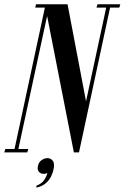

<svg xmlns="http://www.w3.org/2000/svg" viewBox="-83 -719 588 906"><path d="M265.5 0H289.8L439.8 -699H421.5L323.5 -243.2H322.5L235.8 -699H132.2L-17.8 0H0.2L138.8 -641.2H139.8ZM377.2 -699 372.2 -683H480L484.8 -699ZM-57.8 -16 -62.8 0H45.8L50.5 -16ZM87.2 -699 83.2 -683H138.2L132.2 -699ZM140.5 97.8Q137.2 112.5 125.6 130.1Q114 147.8 89.2 157L88.5 166.5Q117.2 159.8 133.9 144.9Q150.5 130 158.6 112.5Q166.8 95 169 82.8Q176 53 166.4 40.1Q156.8 27.2 141 27.2Q126.2 27.2 112.8 37Q99.2 46.8 96 64.8Q91 85.2 104.8 95.8Q118.5 106.2 140.5 97.8Z"/></svg>

Font: Emberly Black
Style: Italic
Weight: 900
Italic angle: -12°
Designer: Rajesh Rajput
Foundry: Rajesh Rajput
Version: Version 1.000